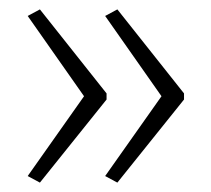

<svg xmlns="http://www.w3.org/2000/svg" viewBox="-20 -480 450 409"><path d="M372 -268V-281L230 -460L204 -446L324 -275L204 -105L230 -91ZM207 -268V-281L65 -460L39 -446L159 -275L39 -105L65 -91Z"/></svg>

Font: Noto Sans Myanmar ExtraCondensed ExtraLight
Style: Regular
Weight: 200
Width: 2
Designer: Monotype Design Team
Foundry: Monotype Imaging Inc.
Version: Version 2.107